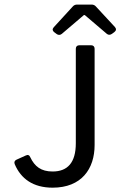

<svg xmlns="http://www.w3.org/2000/svg" viewBox="-20 -827 538 857"><path d="M304.7 -797.9 219.7 -705.1C212.9 -697.3 213.9 -689.5 221.7 -683.6L233.4 -674.8C240.2 -669.9 249 -669.9 255.9 -675.8L354.5 -759.8H358.4L457 -675.8C463.9 -669.9 472.7 -670.9 479.5 -675.8L490.2 -683.6C499 -690.4 500 -698.2 493.2 -706.1L408.2 -797.9C403.3 -803.7 396.5 -806.6 388.7 -806.6H324.2C316.4 -806.6 309.6 -803.7 304.7 -797.9ZM45.9 -93.8C73.2 -29.3 127.9 10.7 214.8 10.7C343.8 10.7 402.3 -73.2 402.3 -179.7V-609.4C402.3 -619.1 396.5 -625 386.7 -625H334C324.2 -625 318.4 -619.1 318.4 -609.4V-187.5C318.4 -100.6 281.2 -61.5 214.8 -61.5C163.1 -61.5 134.8 -84 115.2 -125C111.3 -134.8 104.5 -137.7 94.7 -132.8L53.7 -114.3C44.9 -110.4 42 -102.5 45.9 -93.8Z"/></svg>

Font: Ed Sans Neue
Style: Regular
Weight: 400
Designer: Stephen Hutchings
Version: Version 1.004;PS 001.004;hotconv 1.0.88;makeotf.lib2.5.64775